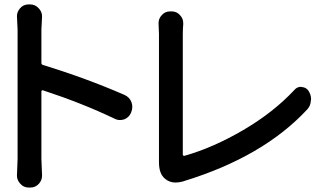

<svg xmlns="http://www.w3.org/2000/svg" viewBox="-20 -802 1472 858"><path d="M536.1 -377.9Q558.6 -368.2 567.4 -345.7Q571.3 -335 571.3 -324.2Q571.3 -312.5 566.4 -300.8L565.4 -297.9Q556.6 -277.3 535.2 -268.6Q525.4 -265.6 515.6 -265.6Q503.9 -265.6 492.2 -271.5Q347.7 -340.8 171.9 -398.4Q169.9 -399.4 167.5 -397.9Q165 -396.5 165 -393.6V-91.8L168 -17.6Q168 2.9 154.3 18.6Q138.7 36.1 116.2 36.1H108.4Q85 36.1 70.3 18.6Q55.7 2.9 55.7 -17.6L58.6 -91.8V-669.9L55.7 -729.5Q55.7 -749 69.3 -764.6Q84 -782.2 107.4 -782.2H115.2Q137.7 -782.2 153.3 -764.6Q168 -749 168 -728.5L165 -669.9V-521.5Q165 -513.7 171.9 -511.7Q366.2 -452.1 536.1 -377.9Z M797.9 8.8Q780.3 13.7 764.6 13.7Q736.3 13.7 716.8 -3.9Q690.4 -25.4 690.4 -77.1Q690.4 -79.1 690.4 -82Q690.4 -85.9 690.4 -90.8V-650.4L688.5 -698.2Q688.5 -718.8 702.1 -733.4Q716.8 -751 739.3 -751H748Q770.5 -751 785.2 -733.4Q798.8 -718.8 798.8 -699.2Q798.8 -696.3 798.8 -693.4Q796.9 -670.9 796.9 -651.4V-111.3Q796.9 -108.4 798.8 -106.9Q800.8 -105.5 803.7 -105.5Q931.6 -141.6 1066.9 -220.7Q1202.1 -299.8 1295.9 -400.4Q1307.6 -414.1 1325.2 -414.1Q1326.2 -414.1 1328.1 -413.1Q1347.7 -412.1 1358.4 -396.5Q1370.1 -378.9 1370.1 -358.4Q1370.1 -355.5 1369.1 -352.5Q1368.2 -329.1 1352.5 -312.5Q1156.2 -101.6 803.7 6.8Q800.8 7.8 797.9 8.8Z"/></svg>

Font: Gen Jyuu Gothic P Medium
Style: Regular
Weight: 500
Designer: [Source Han Sans]
Ryoko NISHIZUKA  (kana & ideographs); Paul D. Hunt (Latin, Greek & Cyrillic); Wenlong ZHANG  (bopomofo
Version: Version 1.002.20150607